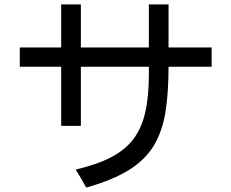

<svg xmlns="http://www.w3.org/2000/svg" viewBox="-20 -804 1040 866"><path d="M369.1 42Q357.4 21.5 345.7 1Q334 -19.5 321.3 -39.1Q417 -61.5 481 -94.7Q544.9 -127.9 582 -177.2Q619.1 -226.6 635.3 -297.9Q651.4 -369.1 651.4 -466.8V-502.9H344.7V-236.3H255.9V-502.9H69.3V-589.8H255.9V-784.2H344.7V-589.8H651.4V-784.2H740.2V-589.8H934.6V-502.9H740.2Q740.2 -385.7 726.1 -297.9Q711.9 -210 672.9 -146Q633.8 -82 560.5 -36.6Q487.3 8.8 369.1 42Z"/></svg>

Font: Kosugi
Style: Regular
Weight: 400
Version: Version 4.002